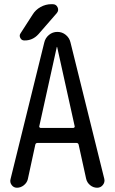

<svg xmlns="http://www.w3.org/2000/svg" viewBox="-20 -880 540 900"><path d="M220.7 -860.4H226.6Q243.2 -860.4 250 -845.7Q256.8 -831.1 246.1 -818.4L160.2 -719.7Q132.8 -689.5 93.8 -690.4Q81.1 -690.4 75.2 -702.1Q69.3 -713.9 76.2 -723.6L132.8 -811.5Q146.5 -834 170.4 -847.2Q194.3 -860.4 220.7 -860.4ZM246.1 -659.2 164.1 -288.1Q163.1 -285.2 165.5 -282.7Q168 -280.3 170.9 -280.3H323.2Q326.2 -280.3 328.6 -282.7Q331.1 -285.2 330.1 -288.1L248 -659.2Q248 -660.2 247.1 -660.2Q246.1 -660.2 246.1 -659.2ZM59.6 0Q43.9 0 34.7 -12.7Q25.4 -25.4 29.3 -40L187.5 -680.7Q192.4 -702.1 209.5 -716.3Q226.6 -730.5 249 -730.5Q271.5 -730.5 288.6 -716.3Q305.7 -702.1 310.5 -680.7L468.8 -42Q472.7 -26.4 462.4 -13.2Q452.1 0 435.5 0Q417 0 402.3 -12.2Q387.7 -24.4 383.8 -42L348.6 -202.1Q346.7 -210 337.9 -210H156.2Q147.5 -210 145.5 -202.1L110.4 -40Q106.4 -23.4 91.8 -11.7Q77.1 0 59.6 0Z"/></svg>

Font: Rounded Mgen+ 1m regular
Style: Regular
Weight: 400
Designer: [Source Han Sans]
Ryoko NISHIZUKA  (kana & ideographs); Paul D. Hunt (Latin, Greek & Cyrillic); Wenlong ZHANG  (bopomofo
Version: Version 1.059.20150602